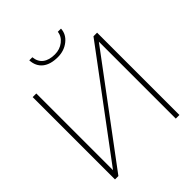

<svg xmlns="http://www.w3.org/2000/svg" viewBox="-250 -1085 1237 1237"><g transform="rotate(-45 368.5 -466.5)"><path d="M75 -750H108V-51L629 -750H662V0H629V-701L106 0H75ZM227 -933H255Q259 -889 289 -866Q319 -843 371 -843Q416 -843 449.5 -869Q483 -895 487 -933H516Q514 -884 472 -850.5Q430 -817 372 -817Q305 -817 267.5 -847Q230 -877 227 -933Z"/></g></svg>

Font: Poiret One
Style: Regular
Weight: 400
Designer: Denis Masharov (denis.masharov@gmail.com), Cyreal (Charset Expansion)
Foundry: Denis Masharov
Version: Version 1.101